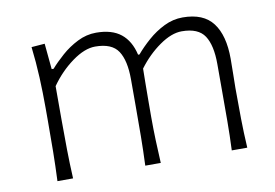

<svg xmlns="http://www.w3.org/2000/svg" viewBox="-61 -618 1025 715"><g transform="rotate(-10 451.0 -260.0)"><path d="M761.7 0Q764.2 -57.1 764.4 -109.9Q764.6 -162.6 764.6 -224.6V-326.2Q764.6 -397 741 -433.1Q717.3 -469.2 654.8 -469.2Q616.2 -469.2 570.6 -437.3Q524.9 -405.3 489.3 -357.4Q488.8 -333 488.5 -299.8Q488.3 -266.6 488 -233.2Q487.8 -199.7 487.8 -174.3Q487.8 -128.4 489.3 -86.7Q490.7 -44.9 493.2 0H434.6Q437 -57.1 437.5 -109.9Q438 -162.6 438 -224.6V-326.2Q438 -397 414.3 -433.1Q390.6 -469.2 327.6 -469.2Q287.6 -469.2 240.2 -434.8Q192.9 -400.4 157.2 -349.6V-224.6Q157.2 -162.6 158 -109.9Q158.7 -57.1 161.6 0H102.5Q105 -57.1 105.7 -110.1Q106.4 -163.1 106.4 -226.1V-277.3Q106.4 -332.5 103.8 -391.6Q101.1 -450.7 94.2 -508.3L144.5 -512.2L153.8 -414.6H161.1Q180.2 -436.5 207.8 -460.9Q235.4 -485.4 269.3 -502.4Q303.2 -519.5 339.8 -519.5Q399.4 -519.5 433.6 -492.2Q467.8 -464.8 480 -411.6H485.4Q506.3 -436.5 534.7 -461.4Q563 -486.3 596.7 -502.9Q630.4 -519.5 667 -519.5Q745.6 -519.5 781.2 -472.4Q816.9 -425.3 816.9 -336.9Q816.9 -304.2 816.2 -275.9Q815.4 -247.6 815.4 -226.1Q815.4 -163.1 816.2 -110.1Q816.9 -57.1 820.3 0Z"/></g></svg>

Font: Pinar DS1-Light
Style: Regular
Weight: 300
Designer: Amin Abedi
Version: Version 2.000